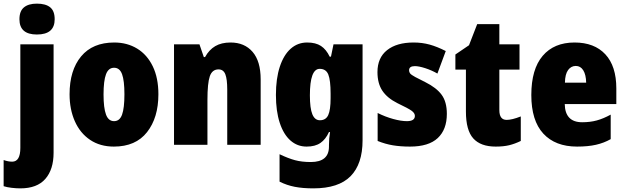

<svg xmlns="http://www.w3.org/2000/svg" viewBox="-60 -797 3445 1057"><path d="M143 -777Q191 -777 216 -757Q241 -737 241 -691Q241 -607 143 -607Q47 -607 47 -691Q47 -736 72 -756.5Q97 -777 143 -777ZM-40 228V84Q-15 93 7 93Q52 93 52 17V-553H235V44Q235 136 189.5 188Q144 240 52 240Q30 240 4 237Q-22 234 -40 228Z M567 10Q491 10 436 -27Q381 -64 352 -129.5Q323 -195 323 -278Q323 -410 386.5 -486.5Q450 -563 569 -563Q640 -563 695 -529.5Q750 -496 781 -432Q812 -368 812 -278Q812 -149 749.5 -69.5Q687 10 567 10ZM568 -130Q599 -130 612 -166Q625 -202 625 -278Q625 -353 612 -388.5Q599 -424 568 -424Q537 -424 523.5 -388Q510 -352 510 -277Q510 -203 523.5 -166.5Q537 -130 568 -130Z M1375 -360V0H1191V-304Q1191 -361 1180.5 -388Q1170 -415 1143 -415Q1108 -415 1095 -377Q1082 -339 1082 -247V0H898V-553H1038L1062 -483H1069Q1091 -523 1125 -543Q1159 -563 1209 -563Q1286 -563 1330.5 -511.5Q1375 -460 1375 -360Z M1755 -485H1762L1776 -553H1936V-25Q1936 106 1870 173Q1804 240 1665 240Q1607 240 1563 231.5Q1519 223 1479 203V52Q1527 75 1564.5 85Q1602 95 1651 95Q1751 95 1751 10V2Q1751 -36 1757 -70H1751Q1733 -30 1704 -10Q1675 10 1628 10Q1577 10 1539 -23.5Q1501 -57 1480 -121Q1459 -185 1459 -274Q1459 -365 1480.5 -430Q1502 -495 1540.5 -529Q1579 -563 1631 -563Q1678 -563 1707 -544Q1736 -525 1755 -485ZM1646 -272Q1646 -201 1659.5 -168Q1673 -135 1701 -135Q1734 -135 1747 -163.5Q1760 -192 1760 -256V-282Q1760 -355 1747.5 -386.5Q1735 -418 1700 -418Q1646 -418 1646 -272Z M2197 10Q2145 10 2103 3Q2061 -4 2019 -21V-175Q2061 -154 2104.5 -142Q2148 -130 2180 -130Q2224 -130 2224 -159Q2224 -174 2206.5 -187Q2189 -200 2128 -229Q2072 -257 2045 -297.5Q2018 -338 2018 -400Q2018 -479 2071 -521Q2124 -563 2217 -563Q2264 -563 2305.5 -551.5Q2347 -540 2394 -516L2348 -392Q2317 -410 2281.5 -421.5Q2246 -433 2224 -433Q2192 -433 2192 -410Q2192 -400 2198 -392.5Q2204 -385 2226 -373Q2248 -361 2281 -345Q2343 -314 2371.5 -275Q2400 -236 2400 -170Q2400 -84 2350 -37Q2300 10 2197 10Z M2807 -156V-21Q2774 -5 2743 2.5Q2712 10 2669 10Q2586 10 2545.5 -35Q2505 -80 2505 -183V-414H2447V-497L2522 -548L2567 -664H2689V-553H2800V-414H2689V-191Q2689 -137 2729 -137Q2759 -137 2807 -156Z M3333 -310V-224H3049Q3051 -124 3145 -124Q3189 -124 3225.5 -134Q3262 -144 3302 -166V-31Q3265 -10 3221 0Q3177 10 3117 10Q2997 10 2931 -61.5Q2865 -133 2865 -274Q2865 -416 2927.5 -489.5Q2990 -563 3103 -563Q3212 -563 3272.5 -498Q3333 -433 3333 -310ZM3050 -342H3167Q3166 -386 3151 -410Q3136 -434 3110 -434Q3084 -434 3067.5 -411.5Q3051 -389 3050 -342Z"/></svg>

Font: Noto Sans Display Black Narrow
Style: Regular
Weight: 900
Width: 4
Designer: Monotype Design team
Foundry: Monotype Imaging Inc.
Version: Version 1.000